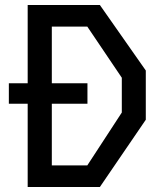

<svg xmlns="http://www.w3.org/2000/svg" viewBox="-20 -750 660 770"><path d="M15.5 -416.2H330.7V-334H15.5ZM126.3 -86.8H330.2L468.5 -298.8V-438.2L330.2 -643.2H126.3L131.3 -730H380.5L564.7 -467.2V-269.8L380.5 0H131.3ZM91 -730H187.8V0H91Z"/></svg>

Font: Monaspace Krypton Var
Style: Regular
Weight: 400
Designer: Riley Cran and the Lettermatic Team
Version: Version 1.101 (Monaspace Krypton Var)